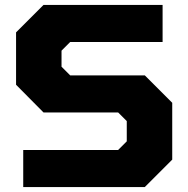

<svg xmlns="http://www.w3.org/2000/svg" viewBox="-20 -757 762 777"><path d="M74 0V-150H458L493 -185V-267L458 -302H156L45 -414V-626L156 -737H638V-587H264L229 -552V-487L264 -452H566L677 -341V-111L566 0Z"/></svg>

Font: Tomorrow
Style: Bold
Weight: 700
Designer: Tony de Marco, Monica Rizzolli
Foundry: Just in Type
Version: Version 2.002